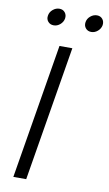

<svg xmlns="http://www.w3.org/2000/svg" viewBox="-100 -971 578 1020"><g transform="rotate(10 188.5 -461.0)"><path d="M238.8 -727.5 118.2 0H48.8L169.4 -727.5ZM322.3 -830.1Q303.2 -830.1 292 -843.5Q280.8 -856.9 283.7 -876Q286.6 -895.5 302.7 -908.9Q318.8 -922.4 337.9 -922.4Q356.9 -922.4 367.9 -908.9Q378.9 -895.5 376 -876Q372.6 -856.9 356.9 -843.5Q341.3 -830.1 322.3 -830.1ZM119.6 -830.1Q100.6 -830.1 89.1 -843.5Q77.6 -856.9 81.1 -876Q84 -895.5 100.1 -908.9Q116.2 -922.4 135.3 -922.4Q154.3 -922.4 165.3 -908.9Q176.3 -895.5 173.3 -876Q169.9 -856.9 154.3 -843.5Q138.7 -830.1 119.6 -830.1Z"/></g></svg>

Font: Inter 16pt Light
Style: Italic
Weight: 300
Italic angle: -9.3988°
Version: Version 4.001;git-66647c0bb